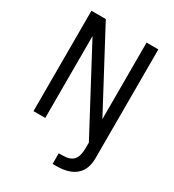

<svg xmlns="http://www.w3.org/2000/svg" viewBox="-215 -819 1048 1158"><g transform="rotate(30 309.0 -240.5)"><path d="M335 218V144H359Q415 144 437.5 118Q460 92 460 35V-3L158 -570V0H76V-699H176L460 -166V-699H542V59Q542 137 496 177.5Q450 218 362 218Z"/></g></svg>

Font: Fragment Mono
Style: Regular
Weight: 400
Monospace: yes
Designer: Wei Huang based on Nimbus Sans by URW Studio, based on Helvetica by Max Miedinger.
Foundry: Wei Huang
Version: Version 1.021; ttfautohint (v1.8.4.7-5d5b)